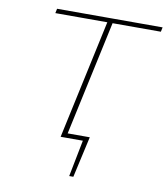

<svg xmlns="http://www.w3.org/2000/svg" viewBox="-92 -735 876 1007"><g transform="rotate(10 346.0 -231.5)"><path d="M286 0 291 -24H416L399 0ZM345 195 388 -24H416L367 195ZM265 0 407 -658H435L293 0ZM125 -634 130 -658H692L687 -634Z"/></g></svg>

Font: Ysabeau Office Thin
Style: Italic
Weight: 250
Italic angle: -12°
Designer: Christian Thalmann (Catharsis Fonts)
Version: Version 2.001;gftools[0.9.30]; featfreeze: tnum,lnum,ss02